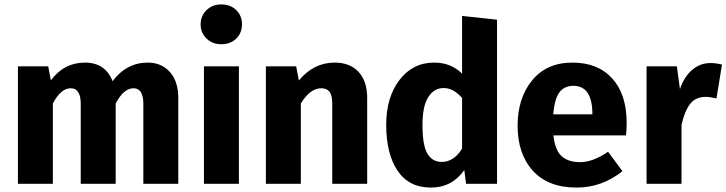

<svg xmlns="http://www.w3.org/2000/svg" viewBox="-20 -831 3284 868"><path d="M648 -548Q710 -548 748 -505.5Q786 -463 786 -388V0H628V-361Q628 -432 584 -432Q539 -432 503 -363V0H345V-361Q345 -432 300 -432Q255 -432 219 -363V0H61V-531H198L210 -468Q270 -548 364 -548Q456 -548 489 -464Q552 -548 648 -548Z M980 -811Q1022 -811 1048 -785.5Q1074 -760 1074 -721Q1074 -682 1048 -656.5Q1022 -631 980 -631Q940 -631 913.5 -657Q887 -683 887 -721Q887 -759 913.5 -785Q940 -811 980 -811ZM1060 -531V0H902V-531Z M1493 -548Q1562 -548 1601 -506Q1640 -464 1640 -388V0H1482V-361Q1482 -401 1469.5 -416.5Q1457 -432 1432 -432Q1382 -432 1340 -363V0H1182V-531H1319L1331 -467Q1398 -548 1493 -548Z M2069 -759 2227 -742V0H2087L2079 -62Q2023 17 1928 17Q1829 17 1777.5 -59Q1726 -135 1726 -267Q1726 -391 1786 -469.5Q1846 -548 1943 -548Q2019 -548 2069 -498ZM1977 -99Q2032 -99 2069 -159V-388Q2030 -433 1986 -433Q1942 -433 1916 -392Q1890 -351 1890 -266Q1890 -173 1912.5 -136Q1935 -99 1977 -99Z M2813 -276Q2813 -243 2810 -219H2482Q2489 -152 2519 -125Q2549 -98 2602 -98Q2661 -98 2729 -145L2794 -57Q2701 17 2587 17Q2458 17 2389 -59Q2320 -135 2320 -263Q2320 -387 2385.5 -467.5Q2451 -548 2568 -548Q2683 -548 2748 -476Q2813 -404 2813 -276ZM2658 -314V-321Q2656 -443 2572 -443Q2531 -443 2509 -413.5Q2487 -384 2481 -314Z M3191 -546Q3219 -546 3244 -539L3219 -386Q3189 -393 3171 -393Q3125 -393 3100.5 -362Q3076 -331 3061 -267V0H2903V-531H3040L3054 -428Q3072 -483 3108.5 -514.5Q3145 -546 3191 -546Z"/></svg>

Font: Fira Sans
Style: Bold
Weight: 700
Designer: bBox Type GmbH & Carrois Corporate GbR & Edenspiekermann AG
Foundry: bBox Type GmbH & Carrois Corporate GbR & Edenspiekermann AG
Version: Version 4.301;PS 004.301;hotconv 1.0.88;makeotf.lib2.5.64775